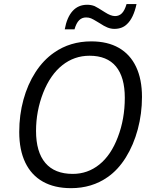

<svg xmlns="http://www.w3.org/2000/svg" viewBox="-20 -931 760 960"><path d="M76.2 -271Q76.2 -356 97.2 -432.6Q118.2 -509.3 157.5 -570.1Q196.8 -630.9 250.5 -668Q330.6 -724.1 436.5 -724.1Q517.6 -724.1 574.2 -691.7Q630.9 -659.2 660.4 -596.9Q689.9 -534.7 689.9 -446.3Q689.9 -362.8 668.9 -284.4Q647.9 -206.1 609.1 -143.8Q570.3 -81.5 518.1 -45.4Q439.5 9.8 335 9.8Q252.4 9.8 194.6 -22.7Q136.7 -55.2 106.4 -118.2Q76.2 -181.2 76.2 -271ZM569.3 -245.6Q604 -335.9 604 -441.9Q604 -545.4 559.6 -598.9Q515.1 -652.3 427.7 -652.3Q351.1 -652.3 291.3 -604.7Q231.4 -557.1 195.8 -466.8Q160.2 -375.5 160.2 -276.4Q160.2 -170.9 206.8 -116.2Q253.4 -61.5 343.8 -61.5Q418.5 -61.5 476.8 -108.4Q535.2 -155.3 569.3 -245.6ZM416 -907.2Q436 -907.2 453.1 -900.4Q466.8 -894 504.9 -869.6Q534.2 -850.6 555.2 -850.6Q575.7 -850.6 589.6 -864.7Q603.5 -878.9 612.8 -910.6H662.6Q647.5 -840.3 614.7 -810.1Q590.8 -786.6 551.8 -786.6Q534.2 -786.6 516.8 -793.7Q499.5 -800.8 480 -814L465.3 -822.8Q446.3 -834.5 435.5 -839.1Q424.8 -843.8 410.6 -843.8Q389.6 -843.8 375.5 -829.6Q361.3 -815.4 352.5 -784.2H303.7Q314.5 -844.2 342.8 -875.7Q371.1 -907.2 416 -907.2Z"/></svg>

Font: Viking Open Sans
Style: Italic
Weight: 400
Italic angle: -12°
Foundry: Ascender Corporation
Version: Version 2.000